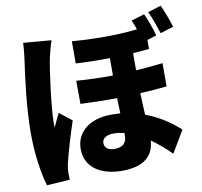

<svg xmlns="http://www.w3.org/2000/svg" viewBox="-96 -959 1192 1134"><g transform="rotate(-10 500.0 -392.0)"><path d="M270 -767 102 -781C101 -743 95 -697 91 -668C80 -594 54 -402 54 -249C54 -113 74 4 95 72L233 63C232 46 232 28 232 17C232 7 235 -16 238 -30C251 -88 281 -189 311 -279L237 -337C224 -308 211 -285 199 -256C198 -260 198 -280 198 -283C198 -376 230 -613 242 -665C246 -683 261 -744 270 -767ZM940 -856 861 -831C881 -790 898 -739 912 -696L991 -721C980 -758 959 -815 940 -856ZM599 -153V-138C599 -94 576 -70 526 -70C490 -70 466 -86 466 -115C466 -142 489 -161 536 -161C556 -161 578 -158 599 -153ZM835 -823 756 -799C764 -781 772 -762 778 -743C674 -731 555 -728 387 -740V-607C465 -603 531 -602 591 -603V-499C521 -498 448 -500 372 -506L373 -367C448 -364 522 -362 592 -363L595 -271C578 -272 560 -273 541 -273C405 -273 328 -201 328 -104C328 12 428 65 547 65C684 65 739 5 744 -82C785 -54 825 -19 862 18L940 -113C908 -142 840 -200 738 -238C736 -277 733 -320 732 -368C791 -371 845 -375 892 -381V-520C841 -514 788 -509 731 -505V-608L828 -616V-670L884 -688C874 -726 854 -782 835 -823Z"/></g></svg>

Font: ChiuKong Gothic MN Heavy
Style: Regular
Weight: 900
Designer: Ryoko NISHIZUKA 西塚涼子 (kana, bopomofo & ideographs); Paul D. Hunt (Latin, Greek & Cyrillic); Sandoll Communications 산돌커뮤니
Foundry: Adobe
Version: Version 1.300